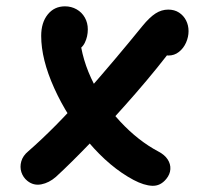

<svg xmlns="http://www.w3.org/2000/svg" viewBox="-20 -579 660 612"><path d="M70.2 -96.9Q156.2 -171.9 252.5 -281.3Q348.7 -390.8 434.1 -496.2Q456.4 -523.5 475.6 -536Q494.8 -548.4 516.2 -548.4Q536.1 -548.4 550.7 -538.9Q565.2 -529.4 573.1 -513.9Q581 -498.3 581 -479.8Q581 -461.2 573 -443.1Q564.9 -424.9 550.3 -413.5Q535.8 -402 516.7 -402Q507.6 -402 498.6 -405.4Q489.6 -408.8 481.9 -414.9Q474.2 -421 469.4 -430.1L541.4 -440.9Q484.3 -364.2 412.4 -281.5Q340.4 -198.8 272.8 -128.5Q205.1 -58.2 158.2 -15.2Q136.4 3.8 111.7 8.6Q86.9 13.4 67.2 -2.5Q53.8 -13.2 48.2 -30Q42.8 -46.8 47.9 -64.8Q53 -82.7 70.2 -96.9ZM405.8 -5.4Q330.3 -45.6 262.2 -125.8Q194.2 -206.1 152.8 -298.1Q111.3 -390.1 111.3 -464.6Q111.3 -506.9 132.1 -532.8Q152.9 -558.8 187.1 -558.8Q207.3 -558.8 224.1 -549.3Q240.9 -539.8 250.4 -523Q259.9 -506.2 259.9 -485.3Q259.9 -462.3 250.3 -442.7Q240.7 -423 218.9 -415.9L232.8 -485.4Q234.8 -407.5 270.2 -330.5Q305.7 -253.6 362.9 -191.9Q420.2 -130.2 485.3 -95.8Q504.8 -85.6 514.4 -70.9Q524 -56.2 523 -39.8Q522.1 -23.5 510.2 -8.9Q491.4 14.3 465.3 13.2Q439.2 12.2 405.8 -5.4Z"/></svg>

Font: Monaspace Radon Var
Style: Regular
Weight: 400
Designer: Riley Cran and the Lettermatic Team
Version: Version 1.000 (Monaspace Radon Var)